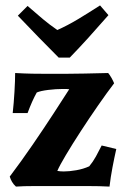

<svg xmlns="http://www.w3.org/2000/svg" viewBox="-20 -690 460 710"><path d="M39 0Q30 -8 24.5 -17.5Q19 -27 16 -37Q59 -94 100.5 -154.5Q142 -215 177.5 -269.5Q213 -324 236 -360Q231 -361 225 -361Q219 -361 213 -361Q187 -361 158.5 -357.5Q130 -354 116 -348Q99 -318 82 -272H27Q31 -308 33.5 -350.5Q36 -393 36 -420Q71 -418 100 -417.5Q129 -417 157 -417H217Q254 -417 293.5 -418Q333 -419 380 -420Q386 -413 392.5 -401.5Q399 -390 402 -382Q376 -348 343 -300.5Q310 -253 278.5 -204.5Q247 -156 223.5 -116.5Q200 -77 192 -58Q197 -57 203 -56.5Q209 -56 216 -56Q236 -56 262 -60.5Q288 -65 310 -75Q324 -92 334.5 -111Q345 -130 356 -152L410 -139Q403 -108 396 -71.5Q389 -35 385 0Q350 -2 301.5 -2Q253 -2 203 -2Q154 -2 110 -2Q66 -2 39 0ZM238 -477H197Q164 -510 122.5 -552.5Q81 -595 46 -632L82 -668Q114 -640 138.5 -619.5Q163 -599 192 -579Q230 -596 267.5 -618.5Q305 -641 350 -670L381 -634Q340 -587 306 -549.5Q272 -512 238 -477Z"/></svg>

Font: Alkalami
Style: Regular
Weight: 400
Designer: Becca Hirsbrunner Spalinger
Foundry: SIL International
Version: Version 2.000